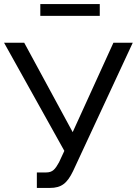

<svg xmlns="http://www.w3.org/2000/svg" viewBox="-20 -920 672 943"><path d="M178 -842H470V-900H178ZM161 3H225C282 3 310 -20 339 -80L632 -710H537L337 -271L99 -710H0L296 -179L270 -123C251 -89 239 -73 206 -73H161Z"/></svg>

Font: FIGSv2-sans-serif Medium
Style: Regular
Weight: 500
Designer: Matt McInerney, Pablo Impallari, Rodrigo Fuenzalida,Mirko Velimirovic
Foundry: Matt McInerney, Pablo Impallari, Rodrigo Fuenzalida
Version: Version 4.021;hotconv 1.0.109;makeotfexe 2.5.65596